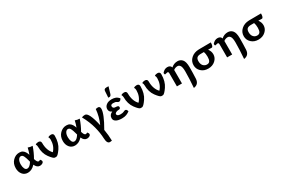

<svg xmlns="http://www.w3.org/2000/svg" viewBox="119 -2105 5599 3821"><g transform="rotate(-30 2919.0 -195.0)"><path d="M491.2 6.8Q422.9 6.8 384.8 -79.1Q306.6 6.8 214.8 6.8Q137.2 6.8 91.6 -50.3Q45.9 -107.4 45.9 -191.9Q45.9 -296.9 110.1 -362.5Q174.3 -428.2 259.8 -428.2Q306.6 -428.2 336.2 -409.2Q365.7 -390.1 384.5 -358.6Q403.3 -327.1 416 -288.1Q443.8 -363.8 458 -431.2Q509.3 -411.1 561 -411.1Q517.6 -282.2 452.1 -169.9Q464.4 -129.9 478.3 -106.9Q492.2 -84 514.2 -84Q530.3 -84 549.8 -98.1Q576.2 -70.8 576.2 -48.8Q576.2 -24.9 549.8 -9Q523.4 6.8 491.2 6.8ZM245.1 -70.8Q299.8 -70.8 356.9 -163.1L345.2 -207Q329.1 -269 308.6 -309.6Q288.1 -350.1 252 -350.1Q217.3 -350.1 193.6 -311Q169.9 -272 169.9 -206.1Q169.9 -151.9 188.2 -111.3Q206.5 -70.8 245.1 -70.8Z M933.6 -340.3Q933.6 -375 916.5 -400.9Q943.4 -421.9 984.4 -421.9Q1043 -421.9 1043 -365.2Q1043 -200.2 968.8 -93.3Q894.5 13.7 860.8 13.7H827.6Q794.4 13.7 719 -88.4Q643.6 -190.4 643.6 -345.2Q643.6 -375 626.5 -400.9Q653.3 -421.9 694.3 -421.9Q752.9 -421.9 752.9 -365.2Q752.9 -193.8 844.7 -99.6Q933.6 -193.8 933.6 -340.3Z M1573.2 6.8Q1504.9 6.8 1466.8 -79.1Q1388.7 6.8 1296.9 6.8Q1219.2 6.8 1173.6 -50.3Q1127.9 -107.4 1127.9 -191.9Q1127.9 -296.9 1192.1 -362.5Q1256.3 -428.2 1341.8 -428.2Q1388.7 -428.2 1418.2 -409.2Q1447.8 -390.1 1466.6 -358.6Q1485.4 -327.1 1498 -288.1Q1525.9 -363.8 1540 -431.2Q1591.3 -411.1 1643.1 -411.1Q1599.6 -282.2 1534.2 -169.9Q1546.4 -129.9 1560.3 -106.9Q1574.2 -84 1596.2 -84Q1612.3 -84 1631.8 -98.1Q1658.2 -70.8 1658.2 -48.8Q1658.2 -24.9 1631.8 -9Q1605.5 6.8 1573.2 6.8ZM1327.1 -70.8Q1381.8 -70.8 1439 -163.1L1427.2 -207Q1411.1 -269 1390.6 -309.6Q1370.1 -350.1 1334 -350.1Q1299.3 -350.1 1275.6 -311Q1252 -272 1252 -206.1Q1252 -151.9 1270.3 -111.3Q1288.6 -70.8 1327.1 -70.8Z M1932.6 293.9Q1866.2 293.9 1861.8 168.7Q1857.4 43.5 1819.3 -103.3Q1781.2 -250 1693.4 -410.2Q1724.1 -425.3 1769 -425.3Q1858.4 -425.3 1930.2 -94.7Q2000 -245.1 2015.1 -418Q2048.3 -424.3 2064.5 -424.3Q2114.3 -424.3 2114.3 -366.2Q2114.3 -250 1953.1 27.3Q1976.6 161.1 1978.5 288.1Q1953.1 293.9 1932.6 293.9Z M2374.5 6.8Q2327.1 6.8 2286.4 -3.4Q2245.6 -13.7 2220.5 -37.6Q2195.3 -61.5 2195.3 -102.1Q2195.3 -175.8 2274.4 -210Q2210.4 -234.4 2210.4 -297.9Q2210.4 -353.5 2257.3 -390.9Q2304.2 -428.2 2385.3 -428.2Q2431.2 -428.2 2470.7 -413.6Q2510.3 -398.9 2546.4 -357.9Q2523.4 -310.5 2491.2 -310.5Q2468.8 -310.5 2448 -328.4Q2427.2 -346.2 2372.1 -346.2Q2314 -346.2 2314 -306.2Q2314 -252.4 2379.2 -252.4Q2444.3 -252.4 2444.3 -215.8Q2444.3 -175.8 2405 -175.8Q2365.7 -175.8 2338.6 -161.6Q2311.5 -147.5 2311.5 -125Q2311.5 -105.5 2330.6 -92.3Q2349.6 -79.1 2390.1 -79.1Q2443.8 -79.1 2468 -92.8Q2492.2 -106.4 2511.2 -106.4Q2543.5 -106.4 2556.2 -53.2Q2519 -24.9 2477.5 -9Q2436 6.8 2374.5 6.8ZM2373 -487.8H2343.3L2353 -634.8Q2356 -683.6 2408.7 -683.6H2461.4L2417.5 -536.6Q2402.8 -487.8 2373 -487.8Z M2902.8 -340.3Q2902.8 -375 2885.7 -400.9Q2912.6 -421.9 2953.6 -421.9Q3012.2 -421.9 3012.2 -365.2Q3012.2 -200.2 2938 -93.3Q2863.8 13.7 2830.1 13.7H2796.9Q2763.7 13.7 2688.2 -88.4Q2612.8 -190.4 2612.8 -345.2Q2612.8 -375 2595.7 -400.9Q2622.6 -421.9 2663.6 -421.9Q2722.2 -421.9 2722.2 -365.2Q2722.2 -193.8 2814 -99.6Q2902.8 -193.8 2902.8 -340.3Z M3381.8 -340.3Q3381.8 -375 3364.7 -400.9Q3391.6 -421.9 3432.6 -421.9Q3491.2 -421.9 3491.2 -365.2Q3491.2 -200.2 3417 -93.3Q3342.8 13.7 3309.1 13.7H3275.9Q3242.7 13.7 3167.2 -88.4Q3091.8 -190.4 3091.8 -345.2Q3091.8 -375 3074.7 -400.9Q3101.6 -421.9 3142.6 -421.9Q3201.2 -421.9 3201.2 -365.2Q3201.2 -193.8 3293 -99.6Q3381.8 -193.8 3381.8 -340.3Z M3915.5 196.3Q3932.1 -15.1 3932.1 -171.9Q3932.1 -271 3908.4 -307.1Q3884.8 -343.3 3848.1 -343.3Q3798.3 -343.3 3754.9 -310.1V0H3638.7V-300.3Q3638.7 -336.4 3613.8 -336.4Q3601.1 -336.4 3582.8 -330.3Q3564.5 -324.2 3559.6 -324.2Q3541.5 -324.2 3541.5 -363.8Q3595.7 -428.2 3661.6 -428.2Q3732.9 -428.2 3750 -370.6Q3812 -428.7 3896.5 -428.7Q3963.9 -428.7 4006.1 -378.9Q4048.3 -329.1 4048.3 -207Q4048.3 -72.3 4042 54.7Q4035.6 181.6 3915.5 196.3Z M4358.9 6.8Q4260.7 6.8 4198 -52.5Q4135.3 -111.8 4135.3 -198.2Q4135.3 -290 4204.6 -353Q4273.9 -416 4384.3 -418.9L4660.2 -420.9Q4660.2 -319.8 4620.6 -319.8Q4595.7 -319.8 4582 -320.8Q4568.4 -321.8 4541 -321.8Q4586.9 -262.2 4586.9 -192.9Q4586.9 -110.4 4522.2 -51.8Q4457.5 6.8 4358.9 6.8ZM4377 -77.1Q4422.9 -77.1 4442.9 -108.9Q4462.9 -140.6 4462.9 -205.1Q4462.9 -276.9 4445.3 -323.2H4375Q4313 -323.2 4286.1 -298.6Q4259.3 -273.9 4259.3 -219.2Q4259.3 -150.9 4293 -114Q4326.7 -77.1 4377 -77.1Z M5069.3 196.3Q5085.9 -15.1 5085.9 -171.9Q5085.9 -271 5062.3 -307.1Q5038.6 -343.3 5002 -343.3Q4952.1 -343.3 4908.7 -310.1V0H4792.5V-300.3Q4792.5 -336.4 4767.6 -336.4Q4754.9 -336.4 4736.6 -330.3Q4718.3 -324.2 4713.4 -324.2Q4695.3 -324.2 4695.3 -363.8Q4749.5 -428.2 4815.4 -428.2Q4886.7 -428.2 4903.8 -370.6Q4965.8 -428.7 5050.3 -428.7Q5117.7 -428.7 5159.9 -378.9Q5202.1 -329.1 5202.1 -207Q5202.1 -72.3 5195.8 54.7Q5189.5 181.6 5069.3 196.3Z M5512.7 6.8Q5414.6 6.8 5351.8 -52.5Q5289.1 -111.8 5289.1 -198.2Q5289.1 -290 5358.4 -353Q5427.7 -416 5538.1 -418.9L5814 -420.9Q5814 -319.8 5774.4 -319.8Q5749.5 -319.8 5735.8 -320.8Q5722.2 -321.8 5694.8 -321.8Q5740.7 -262.2 5740.7 -192.9Q5740.7 -110.4 5676 -51.8Q5611.3 6.8 5512.7 6.8ZM5530.8 -77.1Q5576.7 -77.1 5596.7 -108.9Q5616.7 -140.6 5616.7 -205.1Q5616.7 -276.9 5599.1 -323.2H5528.8Q5466.8 -323.2 5439.9 -298.6Q5413.1 -273.9 5413.1 -219.2Q5413.1 -150.9 5446.8 -114Q5480.5 -77.1 5530.8 -77.1Z"/></g></svg>

Font: Bainsley
Style: Bold
Weight: 700
Designer: Paul James MIller
Foundry: High-Logic / Made with FontCreator
Version: Version 1.411;March 28, 2021;FontCreator 13.0.0.2683 64-bit